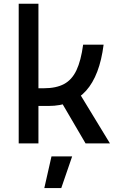

<svg xmlns="http://www.w3.org/2000/svg" viewBox="-20 -752 626 1007"><path d="M151.4 -196.3V-289.1H210Q274.4 -289.1 315.9 -311.3Q357.4 -333.5 381.1 -383.8Q404.8 -434.1 416 -517.6H523.4Q502.9 -356 431.4 -276.1Q359.9 -196.3 234.4 -196.3ZM78.1 0V-732.4H181.6V0ZM428.7 0 281.2 -252 378.9 -292 556.6 0ZM212.4 234.4 250 68.4H358.4L301.3 234.4Z"/></svg>

Font: Cascadia Mono PL
Style: Regular
Weight: 400
Monospace: yes
Designer: Aaron Bell
Foundry: Saja Typeworks
Version: Version 2102.003